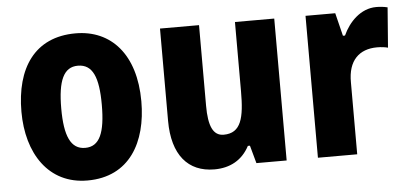

<svg xmlns="http://www.w3.org/2000/svg" viewBox="-44 -645 1578 740"><g transform="rotate(-5 745.5 -274.5)"><path d="M500 -276C500 -458 407 -559 270 -559C111 -559 36 -444 36 -276C36 -115 116 10 267 10C430 10 500 -118 500 -276ZM190 -275C190 -383 213 -434 268 -434C325 -434 347 -383 347 -276C347 -168 325 -116 269 -116C213 -116 190 -169 190 -275Z M1038 -549H886V-281C886 -179 873 -120 805 -120C764 -120 747 -159 747 -237V-549H596V-192C596 -60 656 10 758 10C819 10 866 -16 894 -69H902L921 0H1038Z M1433 -559C1373 -559 1327 -511 1304 -460H1296L1274 -549H1159V0H1311V-278C1310 -363 1354 -404 1423 -404C1438 -404 1455 -402 1465 -399L1477 -554C1461 -558 1446 -559 1433 -559Z"/></g></svg>

Font: Noto Sans Gurmukhi Condensed ExtraBold
Style: Regular
Weight: 800
Width: 3
Designer: Jelle Bosma - Monotype Design Team
Foundry: Monotype Imaging Inc.
Version: Version 2.004